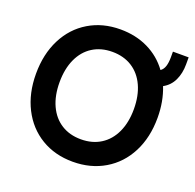

<svg xmlns="http://www.w3.org/2000/svg" viewBox="-127 -844 1007 993"><g transform="rotate(20 376.0 -348.0)"><path d="M39 -348Q39 -456 81 -538.8Q123 -621.5 198.8 -667Q274.5 -712.5 372.5 -712.5Q457 -712.5 525 -679.5Q593 -646.5 637.5 -585.5Q652.5 -596 659 -616Q665.5 -636 665.5 -666V-697H752V-658.5Q752 -609 733.8 -570.5Q715.5 -532 678.5 -512Q708 -437.5 708 -348Q708 -240 665.8 -157.5Q623.5 -75 547.2 -29.8Q471 15.5 372.5 15.5Q274 15.5 198.5 -30Q123 -75.5 81 -158Q39 -240.5 39 -348ZM372.5 -108Q435 -108 481.2 -137.2Q527.5 -166.5 552.5 -220.8Q577.5 -275 577.5 -348Q577.5 -421.5 552.5 -476Q527.5 -530.5 481.2 -559.8Q435 -589 372.5 -589Q310.5 -589 264.5 -560Q218.5 -531 193.5 -476.5Q168.5 -422 168.5 -348Q168.5 -274.5 193.5 -220.2Q218.5 -166 264.5 -137Q310.5 -108 372.5 -108Z"/></g></svg>

Font: HK Grotesk
Style: Bold
Weight: 700
Designer: Alfredo Marco Pradil
Foundry: Hanken Design Co.
Version: Version 3.001